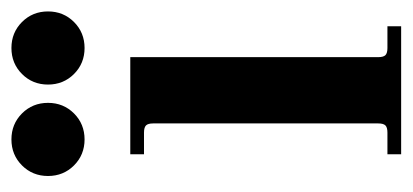

<svg xmlns="http://www.w3.org/2000/svg" viewBox="-213 -509 722 336"><g transform="rotate(-90 148.0 -341.0)"><path d="M46 0H270V-24H232C226 -24 221.8 -25.2 219.5 -27.5C217.2 -29.8 216 -34 216 -40V-474H46V-450H84C90 -450 94.2 -448.8 96.5 -446.5C98.8 -444.2 100 -440 100 -434V-40C100 -34 98.8 -29.8 96.5 -27.5C94.2 -25.2 90 -24 84 -24H46ZM168 -618C168 -600 174.2 -584.8 186.5 -572.5C198.8 -560.2 214 -554 232 -554C250 -554 265.2 -560.2 277.5 -572.5C289.8 -584.8 296 -600 296 -618C296 -636 289.8 -651.2 277.5 -663.5C265.2 -675.8 250 -682 232 -682C214 -682 198.8 -675.8 186.5 -663.5C174.2 -651.2 168 -636 168 -618ZM8 -618C8 -600 14.2 -584.8 26.5 -572.5C38.8 -560.2 54 -554 72 -554C90 -554 105.2 -560.2 117.5 -572.5C129.8 -584.8 136 -600 136 -618C136 -636 129.8 -651.2 117.5 -663.5C105.2 -675.8 90 -682 72 -682C54 -682 38.8 -675.8 26.5 -663.5C14.2 -651.2 8 -636 8 -618Z"/></g></svg>

Font: Km Standard TT
Style: Bold
Weight: 700
Designer: Alexey Kryukov <alexios@thessalonica.org.ru>
Version: Version 2.0.2